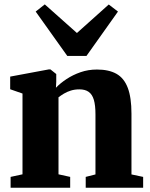

<svg xmlns="http://www.w3.org/2000/svg" viewBox="-20 -876 698 896"><path d="M85 -62.5V-439.5L27.5 -459.5V-518.5L207 -552H215.5L242.5 -530.5V-494L241 -466.5Q261.5 -488 290.8 -507.2Q320 -526.5 355.8 -539Q391.5 -551.5 432.5 -551.5Q488 -551.5 523.5 -531.5Q559 -511.5 576.2 -466.2Q593.5 -421 593.5 -345.5V-62L648 -50.5V0H380V-50.5L425.5 -62V-342.5Q425.5 -384.5 418 -410Q410.5 -435.5 394 -447.2Q377.5 -459 350.5 -459Q328.5 -459 310.2 -453.2Q292 -447.5 277.8 -438.8Q263.5 -430 253 -422V-62.5L307.5 -50.5V0H29.5V-50.5ZM294 -615 146.5 -822 189 -855.5 339 -722 487.5 -855 530.5 -822 383.5 -615Z"/></svg>

Font: Merriweather 60pt Black
Style: Regular
Weight: 900
Version: Version 2.100